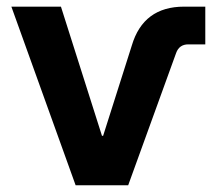

<svg xmlns="http://www.w3.org/2000/svg" viewBox="-20 -549 642 569"><path d="M204.1 0 13.7 -529.3H160.6L282.2 -146.5H285.6L370.6 -414.1Q404.8 -529.3 525.4 -529.3H588.4V-417.5H538.1Q511.2 -417.5 502 -392.1L359.9 0Z"/></svg>

Font: Inter Cardless Tabular Bold
Style: Bold
Weight: 700
Designer: Rasmus Andersson
Foundry: rsms
Version: Version 4.000;git-4fc901f